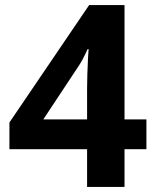

<svg xmlns="http://www.w3.org/2000/svg" viewBox="-20 -734 612 754"><path d="M555 -148H469V0H322V-148H17V-253L330 -714H469V-265H555ZM322 -386Q322 -409 323 -442Q324 -475 325.5 -503.5Q327 -532 328 -541H324Q315 -521 305 -502Q295 -483 281 -463L150 -265H322Z"/></svg>

Font: Noto Sans Tai Tham
Style: Bold
Weight: 700
Designer: Monotype Design Team 2013. Revised by David WIlliams 2020
Foundry: Monotype Imaging Inc.
Version: Version 2.002; ttfautohint (v1.8.4.7-5d5b)